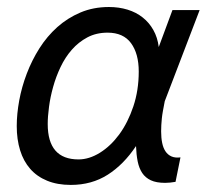

<svg xmlns="http://www.w3.org/2000/svg" viewBox="-20 -519 590 548"><path d="M291 -499Q319.3 -499 344 -491.5Q368.7 -483.9 387.2 -469.2Q405.8 -454.6 417.7 -433.3Q429.7 -412.1 433.1 -384.8L472.2 -490.2H549.8L450.2 -230Q447.3 -214.8 445.1 -202.9Q442.9 -190.9 441.9 -180.9Q440.9 -170.9 440.4 -161.9Q439.9 -152.8 439.9 -144Q439.9 -125.5 442.9 -111.1Q445.8 -96.7 452.4 -86.9Q459 -77.1 469.5 -72.5Q480 -67.9 495.1 -69.8L481 0Q464.8 2.9 451.2 2.9Q426.3 2.9 410.6 -4.4Q395 -11.7 386 -25.1Q377 -38.6 373 -58.1Q369.1 -77.6 368.2 -102.1Q333 -49.3 287.4 -20.3Q241.7 8.8 182.1 8.8Q143.6 8.8 114.5 -3.2Q85.4 -15.1 66.2 -37.1Q46.9 -59.1 37.4 -90.1Q27.8 -121.1 27.8 -159.2Q27.8 -193.8 34.9 -232.4Q42 -271 56.4 -308.8Q70.8 -346.7 92.5 -381.1Q114.3 -415.5 143.6 -441.7Q172.9 -467.8 209.7 -483.4Q246.6 -499 291 -499ZM116.2 -165Q116.2 -64 204.1 -64Q234.4 -64 265.1 -83Q295.9 -102.1 320.6 -135.7Q345.2 -169.4 360.6 -215.3Q376 -261.2 376 -314.9Q376 -365.7 354 -395.8Q332 -425.8 287.1 -425.8Q254.9 -425.8 229.5 -412.4Q204.1 -398.9 185.1 -377.2Q166 -355.5 152.8 -327.6Q139.6 -299.8 131.6 -270.8Q123.5 -241.7 119.9 -214.1Q116.2 -186.5 116.2 -165Z"/></svg>

Font: Code New Roman
Style: Italic
Weight: 400
Italic angle: -11°
Monospace: yes
Designer: Sam Radian
Foundry: Code New Roman
Version: Version 1.508 October 19, 2014